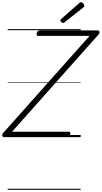

<svg xmlns="http://www.w3.org/2000/svg" viewBox="-71 -1263 936 1768"><path d="M-35 0Q-42 0 -46.5 -6Q-51 -12 -50.5 -20.5Q-50 -29 -44 -36L754 -933H280Q270 -933 267 -939.5Q264 -946 268 -959Q272 -972 278.5 -977.5Q285 -983 294 -983H829Q841 -983 844.5 -970Q848 -957 837 -946L40 -50H563Q574 -50 576 -44Q578 -38 575 -25Q571 -12 565 -6Q559 0 549 0ZM510 -1051Q502 -1051 493.5 -1059.5Q485 -1068 485 -1075Q485 -1078 486 -1080.5Q487 -1083 491 -1087L658 -1234Q662 -1238 665 -1240.5Q668 -1243 673 -1243Q680 -1243 687.5 -1238Q695 -1233 700 -1225Q705 -1217 705 -1210Q705 -1206 704 -1203Q703 -1200 697 -1195L524 -1058Q519 -1055 516 -1053Q513 -1051 510 -1051ZM0 475H672V485H0ZM0 -20H672V0H0ZM0 -505H672V-500H0ZM0 -995H672V-985H0Z"/></svg>

Font: Playwrite CZ Guides
Style: Regular
Weight: 400
Designer: Veronika Burian, José Scaglione
Foundry: TypeTogether
Version: Version 1.003